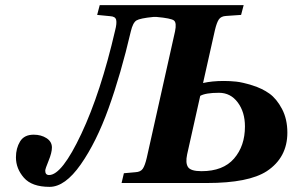

<svg xmlns="http://www.w3.org/2000/svg" viewBox="-20 -712 1138 747"><path d="M42 -100Q42 -135 58 -161.5Q74 -188 111 -188Q140 -188 161 -174.5Q182 -161 182 -138Q182 -118 169 -86.5Q156 -55 156 -48Q156 -31 171 -31Q221 -31 296.5 -191.5Q372 -352 428 -594Q435 -621 432 -634.5Q429 -648 409 -649L358 -654L368 -692H928L918 -654L860 -650Q840 -649 831.5 -636.5Q823 -624 816 -594L770 -389Q805 -397 851 -397Q874 -397 898.5 -394.5Q923 -392 961.5 -380Q1000 -368 1028 -348Q1056 -328 1077 -288.5Q1098 -249 1098 -196Q1098 -99 1018 -46Q947 0 786 0H453L462 -38L507 -42Q527 -43 535.5 -55.5Q544 -68 551 -98L661 -590Q668 -624 656.5 -632.5Q645 -641 590 -646H576Q525 -641 511 -632.5Q497 -624 489 -590Q450 -423 402.5 -291Q355 -159 294 -72Q233 15 173 15Q104 15 73 -20.5Q42 -56 42 -100ZM708 -111Q701 -78 711.5 -62Q722 -46 764 -46Q848 -46 890.5 -95Q933 -144 933 -220Q933 -276 905 -313.5Q877 -351 832 -351Q780 -351 759 -339Z"/></svg>

Font: Heuristica
Style: Bold Italic
Weight: 700
Italic angle: -13°
Version: Version 1.0.2